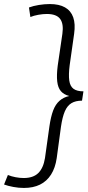

<svg xmlns="http://www.w3.org/2000/svg" viewBox="-66 -823 436 948"><path d="M180 -803Q226 -803 255 -786.5Q284 -770 295.5 -737.5Q307 -705 300 -656L278 -501Q272 -454 276 -425.5Q280 -397 297 -384.5Q314 -372 346 -372L339 -326Q307 -326 286.5 -313.5Q266 -301 254 -273Q242 -245 235 -197L214 -42Q207 6 186 39Q165 72 131.5 88.5Q98 105 52 105Q26 105 -0.5 100Q-27 95 -46 88L-27 41Q-10 48 11 52Q32 56 51 56Q98 56 123 31.5Q148 7 156 -42L178 -199Q185 -247 196.5 -277.5Q208 -308 228 -325.5Q248 -343 276 -349Q249 -356 234.5 -373Q220 -390 216.5 -421Q213 -452 219 -499L242 -656Q249 -705 231 -729.5Q213 -754 165 -754Q146 -754 123.5 -750Q101 -746 84 -739L77 -786Q98 -794 126 -798.5Q154 -803 180 -803Z"/></svg>

Font: Pathway Extreme 8pt Thin 12pt
Style: Italic
Weight: 100
Italic angle: -8°
Version: Version 1.001;gftools[0.9.26]